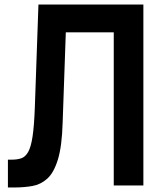

<svg xmlns="http://www.w3.org/2000/svg" viewBox="-20 -820 740 849"><path d="M15 9V-114H32Q56 -114 74 -120Q92 -126 104.5 -148Q117 -170 124 -216.5Q131 -263 134 -344L150 -800H614V0H483V-677H271L257 -277Q254 -173 236 -114.5Q218 -56 189 -30Q160 -4 123 2.5Q86 9 43 9Z"/></svg>

Font: Martian Mono Medium
Style: Regular
Weight: 500
Monospace: yes
Designer: Roman Shamin
Foundry: Evil Martians
Version: Version 1.000; ttfautohint (v1.8.4.7-5d5b)